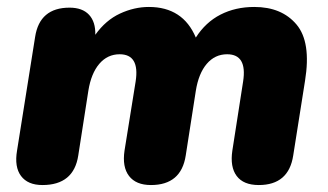

<svg xmlns="http://www.w3.org/2000/svg" viewBox="-20 -523 942 552"><path d="M102 9Q60 9 40.5 -17Q21 -43 29 -90L81 -417Q94 -501 180 -501Q217 -501 236 -480.5Q255 -460 254 -423Q284 -465 325 -484Q366 -503 408 -503Q506 -503 543 -415Q571 -459 614 -481Q657 -503 711 -503Q790 -503 832.5 -452.5Q875 -402 857 -291L823 -76Q810 9 724 9Q680 9 660.5 -17Q641 -43 648 -90L679 -289Q691 -367 633 -367Q598 -367 574.5 -339.5Q551 -312 543 -262L514 -76Q501 9 414 9Q371 9 351 -17Q331 -43 338 -90L370 -289Q382 -367 324 -367Q289 -367 265.5 -339.5Q242 -312 234 -262L205 -76Q192 9 102 9Z"/></svg>

Font: Nunito Black
Style: Italic
Weight: 900
Italic angle: -9°
Designer: Vernon Adams
Foundry: Vernon Adams
Version: Version 3.601; ttfautohint (v1.8.2.53-6de2)